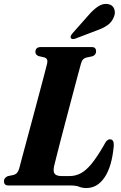

<svg xmlns="http://www.w3.org/2000/svg" viewBox="-28 -938 611 971"><path d="M328.5 0H16Q2 0 -3 -6Q-8 -12 -8 -21.5Q-8 -31 -2.2 -37.5Q3.5 -44 11 -47L41.5 -53.5Q61.5 -59 69 -85.5Q73.5 -104 84.8 -145.2Q96 -186.5 110.5 -240.8Q125 -295 140.8 -353.5Q156.5 -412 170.8 -465.8Q185 -519.5 195.8 -560Q206.5 -600.5 210.5 -617.5Q216 -641.5 196.5 -647.5L166.5 -654.5Q151 -661.5 151 -675Q151 -700 178.5 -700H435Q448.5 -700 453.2 -694Q458 -688 458 -679Q458 -660.5 440 -653.5L407 -646.5Q397.5 -643.5 391.5 -637Q385.5 -630.5 381 -614.5Q375 -592.5 363.5 -549.8Q352 -507 337.8 -453Q323.5 -399 308.5 -342.2Q293.5 -285.5 280.2 -234.5Q267 -183.5 257.8 -147Q248.5 -110.5 245.5 -97.5Q239.5 -69.5 249 -58.5Q258.5 -47.5 284.5 -47.5H323Q354 -47.5 380.8 -61.8Q407.5 -76 435.5 -110.2Q463.5 -144.5 498 -204.5Q506 -221 513.2 -227.2Q520.5 -233.5 528 -233.5Q548.5 -233.5 547.5 -202Q538.5 -97.5 501.8 -42.2Q465 13 408.5 13Q388.5 13 372.5 6.5Q356.5 0 328.5 0ZM420.5 -862Q445.5 -891 469.5 -906.2Q493.5 -921.5 517.5 -917.5Q542 -913.5 549.5 -893.2Q557 -873 548 -852.5Q537.5 -825.5 514.8 -810Q492 -794.5 460 -783.5L352.5 -742.5Q345.5 -740 339 -740.5Q332.5 -741 330 -746Q327.5 -751.5 330.5 -757.5Q333.5 -763.5 339 -770Z"/></svg>

Font: Fraunces 144pt S050
Style: Bold Italic
Weight: 700
Italic angle: -16°
Version: Version 1.000; ttfautohint (v1.8.3)